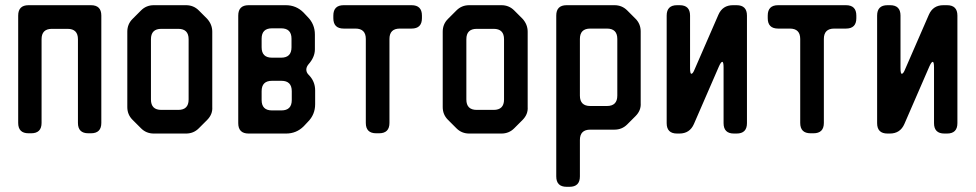

<svg xmlns="http://www.w3.org/2000/svg" viewBox="-20 -505 3755 739"><path d="M50 -32Q50 8 90 8H100Q140 8 140 -32V-354Q140 -394 180 -394H240Q280 -394 280 -354V-32Q280 8 320 8H330Q370 8 370 -32V-445Q370 -485 330 -485H90Q50 -485 50 -445Z M523 -11Q543 9 572 9H696Q725 9 745 -11L777 -43Q799 -65 797 -93V-383Q797 -411 777 -433L745 -465Q725 -485 696 -485H572Q543 -485 523 -465L490 -432Q470 -412 470 -383V-93Q470 -64 490 -44ZM561 -122V-354Q561 -394 601 -394H666Q706 -394 706 -354V-122Q706 -82 666 -82H601Q561 -82 561 -122Z M937 9H1081Q1121 9 1149 -19L1165 -36Q1193 -64 1193 -104V-157Q1193 -192 1168 -217Q1159 -226 1159 -237Q1159 -247 1167 -257Q1192 -285 1192 -315V-372Q1192 -412 1164 -440L1148 -457Q1120 -485 1080 -485H937Q897 -485 897 -445V-31Q897 9 937 9ZM987 -323V-356Q987 -396 1027 -396H1062Q1102 -396 1102 -356V-323Q1102 -283 1062 -283H1027Q987 -283 987 -323ZM987 -120V-154Q987 -194 1027 -194H1063Q1103 -194 1103 -154V-120Q1103 -80 1063 -80H1027Q987 -80 987 -120Z M1388 -32Q1388 8 1428 8H1439Q1479 8 1479 -32V-355Q1479 -395 1519 -395H1564Q1604 -395 1604 -435V-445Q1604 -485 1564 -485H1303Q1263 -485 1263 -445V-435Q1263 -395 1303 -395H1348Q1388 -395 1388 -355Z M1737 -11Q1757 9 1786 9H1910Q1939 9 1959 -11L1991 -43Q2013 -65 2011 -93V-383Q2011 -411 1991 -433L1959 -465Q1939 -485 1910 -485H1786Q1757 -485 1737 -465L1704 -432Q1684 -412 1684 -383V-93Q1684 -64 1704 -44ZM1775 -122V-354Q1775 -394 1815 -394H1880Q1920 -394 1920 -354V-122Q1920 -82 1880 -82H1815Q1775 -82 1775 -122Z M2161 214H2172Q2212 214 2212 174V34Q2212 -6 2252 -6H2345Q2374 -6 2394 -26L2426 -58Q2448 -80 2446 -108V-384Q2446 -413 2426 -433L2394 -465Q2374 -485 2345 -485H2161Q2121 -485 2121 -445V174Q2121 214 2161 214ZM2212 -137V-355Q2212 -395 2252 -395H2316Q2356 -395 2356 -355V-137Q2356 -97 2316 -97H2252Q2212 -97 2212 -137Z M2586 9H2595Q2635 9 2651 -28L2747 -249Q2755 -267 2760 -267Q2765 -267 2765 -245V-31Q2765 9 2805 9H2815Q2855 9 2855 -31V-445Q2855 -485 2815 -485H2801Q2761 -485 2745 -448L2654 -239Q2647 -221 2641 -221Q2636 -221 2636 -243V-445Q2636 -485 2596 -485H2586Q2546 -485 2546 -445V-31Q2546 9 2586 9Z M3060 -32Q3060 8 3100 8H3111Q3151 8 3151 -32V-355Q3151 -395 3191 -395H3236Q3276 -395 3276 -435V-445Q3276 -485 3236 -485H2975Q2935 -485 2935 -445V-435Q2935 -395 2975 -395H3020Q3060 -395 3060 -355Z M3396 9H3405Q3445 9 3461 -28L3557 -249Q3565 -267 3570 -267Q3575 -267 3575 -245V-31Q3575 9 3615 9H3625Q3665 9 3665 -31V-445Q3665 -485 3625 -485H3611Q3571 -485 3555 -448L3464 -239Q3457 -221 3451 -221Q3446 -221 3446 -243V-445Q3446 -485 3406 -485H3396Q3356 -485 3356 -445V-31Q3356 9 3396 9Z"/></svg>

Font: WDXL Lubrifont TC
Style: Regular
Weight: 400
Designer: [WDXL Lubrifont] Copyright 2020-2022 (c) NightFurySL2001, Skr-ZERO; [ZCOOL QingKe HuangYou] Copyright 2018-2022 (c) The 
Version: Version 2.001;hotconv 1.1.1;makeotfexe 2.6.0